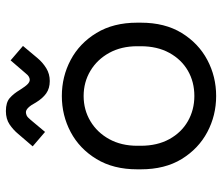

<svg xmlns="http://www.w3.org/2000/svg" viewBox="-71 -669 754 652"><g transform="rotate(-90 306.0 -343.0)"><path d="M306 14Q240 14 183.5 -16Q127 -46 92 -103Q57 -160 57 -242V-254Q57 -335 92 -392.5Q127 -450 183.5 -480Q240 -510 306 -510Q372 -510 428.5 -480Q485 -450 520 -392.5Q555 -335 555 -254V-242Q555 -160 520 -103Q485 -46 428.5 -16Q372 14 306 14ZM306 -60Q354 -60 392 -82Q430 -104 452.5 -145Q475 -186 475 -242V-254Q475 -308 452.5 -349Q430 -390 391.5 -413Q353 -436 306 -436Q259 -436 220.5 -413Q182 -390 159.5 -349Q137 -308 137 -254V-242Q137 -186 159.5 -145Q182 -104 220.5 -82Q259 -60 306 -60ZM357 -551Q332 -551 315 -563Q298 -575 284 -598Q266 -632 251 -632Q246 -632 240 -629.5Q234 -627 225 -616L184 -567L135 -609L177 -658Q191 -675 209.5 -687.5Q228 -700 255 -700Q284 -700 299 -687Q314 -674 327 -652Q339 -633 346.5 -626Q354 -619 361 -619Q366 -619 371.5 -622Q377 -625 384 -634L427 -684L476 -642L435 -593Q420 -575 400.5 -563Q381 -551 357 -551Z"/></g></svg>

Font: Space Mono
Style: Regular
Weight: 400
Monospace: yes
Designer: Colophon Foundry + Benjamin Critton
Foundry: Colophon Foundry & Benjamin Critton
Version: Version 1.003; ttfautohint (v1.8.4.7-5d5b)